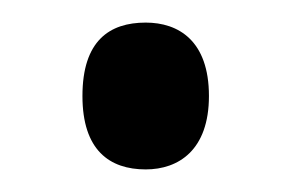

<svg xmlns="http://www.w3.org/2000/svg" viewBox="-20 -441 257 170"><path d="M109 -291C138 -291 165 -308 165 -356C165 -405 138 -421 109 -421C77 -421 53 -405 53 -356C53 -308 77 -291 109 -291Z"/></svg>

Font: Noto Serif Bengali ExtraCondensed Medium
Style: Regular
Weight: 500
Width: 2
Designer: Juan Bruce, Universal Thirst, Indian Type Foundry and the Monotype Design Team.
Foundry: Monotype Imaging Inc.
Version: Version 2.003